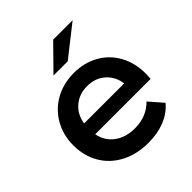

<svg xmlns="http://www.w3.org/2000/svg" viewBox="-203 -882 1027 1027"><g transform="rotate(-45 311.0 -368.5)"><path d="M582 -227H163Q174 -168 220.5 -133.5Q267 -99 336 -99Q424 -99 481 -157L548 -80Q512 -37 457 -15Q402 7 333 7Q245 7 178 -28Q111 -63 74.5 -125.5Q38 -188 38 -267Q38 -345 73.5 -407.5Q109 -470 172 -505Q235 -540 314 -540Q392 -540 453.5 -505.5Q515 -471 549.5 -408.5Q584 -346 584 -264Q584 -251 582 -227ZM162 -310H465Q457 -368 416 -404Q375 -440 314 -440Q254 -440 212.5 -404.5Q171 -369 162 -310ZM362 -744H509L335 -607H227Z"/></g></svg>

Font: APTA Sans SemiBold
Style: Bold
Weight: 600
Version: Version 7.200